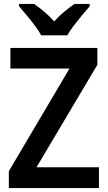

<svg xmlns="http://www.w3.org/2000/svg" viewBox="-20 -958 549 978"><path d="M484 0H25V-86L334 -609H33V-714H476V-628L166 -106H484ZM190 -778Q178 -800 158 -827Q138 -854 116 -880Q94 -906 77 -926V-938H154Q177 -922 204.5 -899Q232 -876 256 -849Q281 -877 307.5 -898.5Q334 -920 359 -938H437V-926Q420 -907 398 -880.5Q376 -854 355.5 -827Q335 -800 323 -778Z"/></svg>

Font: Noto Sans Malayalam SemiCondensed SemiBold
Style: Regular
Weight: 600
Width: 4
Designer: Jelle Bosma - Monotype Design Team
Foundry: Monotype Imaging Inc.
Version: Version 2.104; ttfautohint (v1.8.4.7-5d5b)